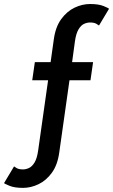

<svg xmlns="http://www.w3.org/2000/svg" viewBox="-148 -720 563 956"><path d="M-33 215.5Q-76.5 215.5 -101 205Q-125.5 194.5 -128 192L-78 108.5Q-76 110.5 -65 117Q-54 123.5 -33.5 123.5Q-18.5 123.5 -3.2 116.2Q12 109 24.2 88.8Q36.5 68.5 42 29L91.5 -320.5H12.5L25.5 -410.5H104L120 -524.5Q128.5 -586 156.8 -624.8Q185 -663.5 223.2 -681.8Q261.5 -700 300 -700Q343.5 -700 368 -689.8Q392.5 -679.5 395 -676.5L345 -593Q342.5 -595 331.8 -601.5Q321 -608 300 -608Q285.5 -608 270.2 -601Q255 -594 242.8 -573.5Q230.5 -553 225 -513.5L211 -410.5H315.5L302.5 -320.5H198L147 39.5Q138.5 101.5 110.2 140.2Q82 179 43.8 197.2Q5.5 215.5 -33 215.5Z"/></svg>

Font: League Spartan Thin Medium
Style: Regular
Weight: 500
Version: Version 2.002